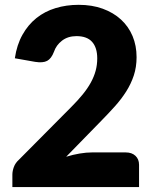

<svg xmlns="http://www.w3.org/2000/svg" viewBox="-20 -756 620 776"><path d="M488 -140Q513 -140 527.5 -126.2Q542 -112.5 542 -90V0H30V-50Q30 -64.5 36 -81Q42 -97.5 57 -111L267 -322.5Q294 -349.5 314 -374Q334 -398.5 347 -422.2Q360 -446 366.5 -469.8Q373 -493.5 373 -520Q373 -563.5 352.2 -586.8Q331.5 -610 289 -610Q254.5 -610 230.8 -591.8Q207 -573.5 198 -546.5Q187.5 -519 170.5 -510Q153.5 -501 122 -506L40 -520.5Q48 -575 70.8 -615.5Q93.5 -656 127.2 -683Q161 -710 204.5 -723.2Q248 -736.5 298 -736.5Q352 -736.5 395.2 -720.8Q438.5 -705 469 -677Q499.5 -649 515.8 -610.2Q532 -571.5 532 -525Q532 -485 520.8 -451Q509.5 -417 490 -386.2Q470.5 -355.5 444.8 -326.8Q419 -298 390 -268.5L247.5 -122.5Q275 -131 302 -135.5Q329 -140 352 -140Z"/></svg>

Font: Lato 2
Style: Regular
Weight: 900
Designer: Lukasz Dziedzic with Adam Twardoch and Botio Nikoltchev
Foundry: tyPoland Lukasz Dziedzic
Version: Version 2.015; 2015-08-06; http://www.latofonts.com/